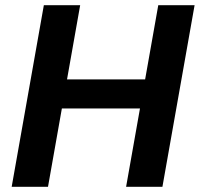

<svg xmlns="http://www.w3.org/2000/svg" viewBox="-20 -720 770 740"><path d="M466 0 590 -700H730L606 0ZM25 0 149 -700H289L165 0ZM200 -302 220 -414H562L542 -302Z"/></svg>

Font: DM Sans 12pt ExtraBold
Style: Italic
Weight: 800
Italic angle: -10°
Version: Version 4.004;gftools[0.9.30]